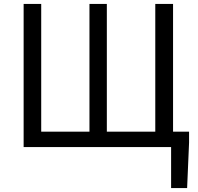

<svg xmlns="http://www.w3.org/2000/svg" viewBox="-20 -753 1016 983"><path d="M101 0H856V210H938L948 -23V-79H866V-733H775V-79H527V-733H438V-79H191V-733H101Z"/></svg>

Font: Noto Sans CJK JP
Style: Regular
Weight: 400
Designer: Ryoko NISHIZUKA 西塚涼子 (kana, bopomofo & ideographs); Paul D. Hunt (Latin, Greek & Cyrillic); Sandoll Communications 산돌커뮤니
Foundry: Adobe
Version: Version 2.004;hotconv 1.0.118;makeotfexe 2.5.65603